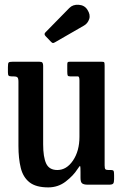

<svg xmlns="http://www.w3.org/2000/svg" viewBox="-20 -781 516 812"><path d="M58 -164V-435.5Q58 -450 53.5 -454Q49 -458 37.5 -458H29Q19 -458 16.2 -461.5Q13.5 -465 13.5 -475.5V-497Q13.5 -513 16.5 -516.5Q19.5 -520 35 -520H145.5Q156.5 -520 159.5 -515.8Q162.5 -511.5 162.5 -503V-170.5Q162.5 -117 175.2 -89.5Q188 -62 222.5 -62Q261.5 -62 288.8 -102.2Q316 -142.5 316 -202.5V-440.5Q316 -458 309.5 -458H276.5Q268.5 -458 266.5 -461.5Q264.5 -465 264.5 -478.5V-507Q264.5 -516 266.5 -518Q268.5 -520 277 -520H406.5Q418.5 -520 420.5 -517.8Q422.5 -515.5 422.5 -502.5V-81.5Q422.5 -68.5 425.8 -65.2Q429 -62 439 -62H448.5Q459 -62 460.8 -57.5Q462.5 -53 462.5 -39.5V-23Q462.5 -9 458.5 -4.5Q454.5 0 442 0H350Q335.5 0 328 -5Q320.5 -10 320.5 -28.5V-53Q320.5 -76.5 319 -78.8Q317.5 -81 307.5 -65.5Q290.5 -38.5 258.2 -13.5Q226 11.5 184 11.5Q132 11.5 104.8 -10Q77.5 -31.5 67.8 -71Q58 -110.5 58 -164ZM195 -605 172.5 -628.5Q164.5 -637 172.5 -644.5L273 -747Q288 -762.5 312.8 -760.8Q337.5 -759 349.5 -740Q363.5 -718.5 357.2 -700.2Q351 -682 335.5 -673L214 -603Q207.5 -599 204 -599Q200.5 -599 195 -605Z"/></svg>

Font: Besley* Condensed Medium
Style: Regular
Weight: 500
Width: 3
Designer: Owen Earl
Foundry: indestructible type*
Version: Version 3.000; ttfautohint (v1.8.3)